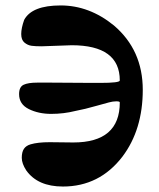

<svg xmlns="http://www.w3.org/2000/svg" viewBox="-20 -682 583 702"><path d="M242.2 -516.6 131.8 -512.7Q109.4 -512.7 95.2 -514.6Q81.1 -516.6 69.3 -526.4Q57.6 -536.1 57.6 -557.6Q57.6 -579.1 68.4 -609.4Q96.7 -662.1 201.7 -662.1Q306.6 -662.1 396.5 -588.9Q502 -499 502 -353.5Q502 -208 427.7 -109.4Q343.8 0 210 0Q118.2 0 76.2 -58.6Q59.6 -84 59.6 -105Q59.6 -126 67.4 -137.7Q75.2 -149.4 91.8 -154.3Q118.2 -162.1 162.1 -162.1L248 -161.1Q418 -161.1 418 -307.6Q418 -311.5 405.3 -311.5Q392.6 -311.5 378.4 -307.6Q364.3 -303.7 334 -295.4Q303.7 -287.1 292 -284.2Q280.3 -281.2 255.9 -276.4Q212.9 -265.6 167 -265.6Q121.1 -265.6 85.4 -283.2Q49.8 -300.8 49.8 -337.9Q49.8 -364.3 66.4 -372.1Q83 -379.9 116.2 -379.9H166L320.3 -378.9H345.7Q418 -378.9 418 -387.7Q418 -516.6 242.2 -516.6Z"/></svg>

Font: Menaion Unicode
Style: Regular
Weight: 400
Designer: Aleksandr Andreev
Foundry: Ponomar Technologies, Inc.
Version: 2.0